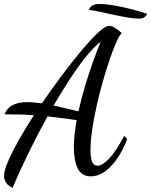

<svg xmlns="http://www.w3.org/2000/svg" viewBox="-26 -850 754 957"><path d="M36 87Q9 72 1.5 56Q-6 40 -6 28Q-6 1 14 -45.5Q34 -92 67.5 -151.5Q101 -211 143 -276Q110 -278 82.5 -279Q55 -280 20 -280H-3Q10 -314 39.5 -327.5Q69 -341 109 -341Q126 -341 144.5 -339Q163 -337 183 -335Q233 -408 283 -475Q333 -542 377.5 -595Q422 -648 455 -680Q497 -721 518 -721Q531 -721 547 -711Q563 -701 581 -685Q571 -677 555.5 -643.5Q540 -610 522.5 -559Q505 -508 487.5 -447Q470 -386 456 -323.5Q442 -261 433.5 -204Q425 -147 425 -103Q425 -64 433 -44Q441 -24 460 -24Q484 -24 518 -59.5Q552 -95 593 -173L608 -157Q577 -75 528.5 -23Q480 29 426 29Q381 29 361.5 -10.5Q342 -50 342 -119Q342 -145 345.5 -177Q349 -209 356 -251Q312 -258 277 -262Q242 -266 211 -270Q164 -185 119 -93.5Q74 -2 36 87ZM365 -295Q379 -357 397.5 -419.5Q416 -482 436.5 -539.5Q457 -597 476 -642Q446 -620 407.5 -573.5Q369 -527 327 -463Q285 -399 241 -324Q273 -317 304 -309.5Q335 -302 365 -295ZM668 -757Q645 -757 612 -762.5Q579 -768 542.5 -776Q506 -784 473 -791Q440 -798 417 -801Q428 -830 466 -830Q502 -830 544.5 -822.5Q587 -815 630 -804Q673 -793 708 -781Q695 -757 668 -757Z"/></svg>

Font: Dancing Script SemiBold
Style: Regular
Weight: 600
Designer: Pablo Impallari
Foundry: Pablo Impallari
Version: Version 2.001